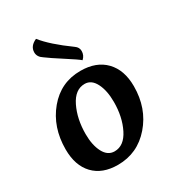

<svg xmlns="http://www.w3.org/2000/svg" viewBox="-179 -833 859 946"><g transform="rotate(-30 250.5 -360.0)"><path d="M159 -633Q132 -650 132 -676Q132 -712 173 -730Q218 -673 319 -600Q338 -587 338 -566Q338 -541 319 -524Q306 -536 245 -575Q184 -614 159 -633ZM213 10Q125 10 76 -41.5Q27 -93 27 -185Q27 -311 99 -397.5Q171 -484 283 -484Q373 -484 423.5 -431.5Q474 -379 474 -287Q474 -162 399.5 -76Q325 10 213 10ZM269 -418Q214 -418 182 -352.5Q150 -287 150 -201Q150 -138 171.5 -97Q193 -56 232 -56Q286 -56 318 -120Q350 -184 350 -269Q350 -334 328.5 -376Q307 -418 269 -418Z"/></g></svg>

Font: Overlock
Style: Bold Italic
Weight: 700
Version: Version 1.001